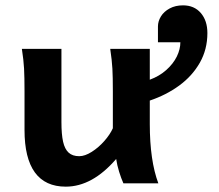

<svg xmlns="http://www.w3.org/2000/svg" viewBox="-20 -679 810 711"><path d="M410.2 -90.3Q321.8 12.2 223.6 12.2Q147.5 12.2 109.1 -40.5Q70.8 -93.3 70.8 -197.8V-341.8Q70.8 -393.1 69.1 -425Q67.4 -457 61 -498H207.5V-227.1Q207.5 -181.6 213.6 -154.3Q219.7 -127 234.1 -113.8Q248.5 -100.6 273.4 -100.6Q294.4 -100.6 319.8 -116.7Q345.2 -132.8 366.5 -157Q387.7 -181.2 397.9 -204.1V-341.8Q397.9 -394 396.2 -424.8Q394.5 -455.6 388.2 -498H534.7V-383.8Q570.3 -397 595.9 -419.9Q621.6 -442.9 634.8 -469.7Q647.9 -496.6 647.9 -522.5H564.9V-581.1Q564.9 -600.1 575.9 -618.2Q586.9 -636.2 608.2 -647.7Q629.4 -659.2 657.7 -659.2Q699.2 -659.2 723.6 -630.9Q748 -602.5 748 -556.6Q748 -496.1 720 -446.8Q691.9 -397.5 643.8 -362.3Q595.7 -327.1 534.7 -306.6V-219.7Q534.7 -84.5 566.4 0H437Q428.7 -18.6 421.1 -43Q413.6 -67.4 410.2 -90.3Z"/></svg>

Font: Lesson One
Style: Bold
Weight: 700
Designer: But Ko, Victor Gaultney, Annie Olsen, Julie Remington, Don Collingsworth, Eric Hays, Becca Hirsbrunner
Version: Version 1.100